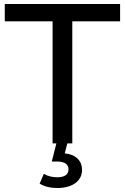

<svg xmlns="http://www.w3.org/2000/svg" viewBox="-20 -720 627 964"><path d="M343 0V-613H583V-700H4V-613H244V0H263L240 91H267C307 91 324 107 324 130C324 155 306 170 268 170C243 170 221 165 200 153L179 202C204 217 233 224 268 224C343 224 392 189 392 133C392 89 363 56 305 50L318 0Z"/></svg>

Font: AWKNG-Font Medium
Style: Regular
Weight: 500
Designer: Awakening Church
Foundry: Awakening Church
Version: Version 1.700;PS 001.700;hotconv 1.0.88;makeotf.lib2.5.64775